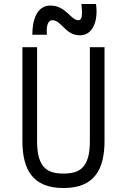

<svg xmlns="http://www.w3.org/2000/svg" viewBox="-20 -938 640 968"><path d="M300 -63C221 -63 167 -90 167 -225V-700H93V-228C93 -85 143 10 300 10C457 10 507 -85 507 -228V-700H433V-225C433 -90 379 -63 300 -63ZM143 -763H216C214 -794 216 -836 244 -836C291 -836 308 -760 383 -760C449 -760 476 -834 464 -918H390C397 -862 394 -836 375 -836C337 -836 312 -910 234 -910C165 -910 143 -836 143 -763Z"/></svg>

Font: Fliege Mono Light
Style: Regular
Weight: 300
Version: Version 0.020;Glyphs 3.3 (3306)